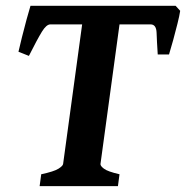

<svg xmlns="http://www.w3.org/2000/svg" viewBox="-20 -635 635 655"><path d="M594.7 -598.1Q592.3 -581.5 585.4 -554.2Q578.6 -526.9 570.8 -498.3Q563 -469.7 556.6 -449.2H518.1Q515.1 -494.6 514.2 -523.2Q513.2 -551.8 493.7 -551.8H368.2L390.1 -615.2H579.1ZM272.9 -551.8H151.9Q138.2 -551.8 122.8 -526.6Q107.4 -501.5 78.6 -444.3L43 -458.5Q47.4 -477.5 54.9 -508.1Q62.5 -538.6 70.6 -568.4Q78.6 -598.1 84 -615.2H277.8ZM461.4 -615.2 456.1 -574.7Q424.3 -567.9 406.7 -564.9Q389.2 -562 388.2 -555.2L322.8 -75.7Q321.8 -69.3 334.5 -59.6Q347.2 -49.8 387.7 -40.5L382.3 0H115.2L120.6 -40.5Q164.1 -49.8 179.2 -59.3Q194.3 -68.8 195.3 -75.7L260.7 -555.2Q261.7 -561 250.2 -564.5Q238.8 -567.9 207 -574.7L212.4 -615.2Z"/></svg>

Font: Gentium Book Plus
Style: Bold Italic
Weight: 700
Italic angle: -8°
Designer: Victor Gaultney, Annie Olsen, Iska Routamaa, Becca Hirsbrunner
Foundry: SIL International
Version: Version 6.101